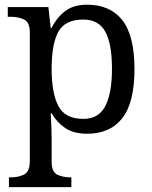

<svg xmlns="http://www.w3.org/2000/svg" viewBox="-20 -553 640 808"><path d="M17.6 234.4V193.4H25.4Q58.6 193.4 82 181.2Q105.5 168.9 105.5 123V-416Q105.5 -459 81.5 -470.7Q57.6 -482.4 25.4 -482.4H12.7V-523.4H183.6L193.4 -435.5H197.3Q219.7 -480.5 254.9 -506.8Q290 -533.2 346.7 -533.2Q443.4 -533.2 494.6 -468.3Q545.9 -403.3 545.9 -262.7Q545.9 -121.1 494.6 -55.7Q443.4 9.8 346.7 9.8Q290 9.8 254.4 -14.2Q218.8 -38.1 197.3 -76.2H193.4Q195.3 -47.9 196.3 -16.1Q197.3 15.6 197.3 34.2V127.9Q197.3 170.9 221.2 182.1Q245.1 193.4 277.3 193.4H280.3V234.4ZM331.1 -52.7Q395.5 -52.7 423.3 -106.9Q451.2 -161.1 451.2 -263.7Q451.2 -368.2 423.3 -419.4Q395.5 -470.7 330.1 -470.7Q253.9 -470.7 225.6 -419.4Q197.3 -368.2 197.3 -262.7Q197.3 -161.1 225.6 -106.9Q253.9 -52.7 331.1 -52.7Z"/></svg>

Font: Noto Serif Todhri
Style: Regular
Weight: 400
Designer: Mikhail Merkuryev
Version: Version 1.000; ttfautohint (v1.8.4.7-5d5b)